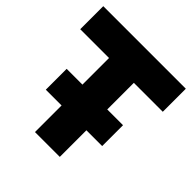

<svg xmlns="http://www.w3.org/2000/svg" viewBox="-189 -849 990 990"><g transform="rotate(45 306.0 -354.0)"><path d="M215 0V-194H100V-346H215V-540H5V-708H607V-540H396V-346H511V-194H396V0Z"/></g></svg>

Font: Onest Black
Style: Regular
Weight: 900
Designer: Dmitri Voloshin, Andrey Kudryavtsev
Foundry: Dmitri Voloshin, Andrey Kudryavtsev
Version: Version 1.000;gftools[0.9.33]